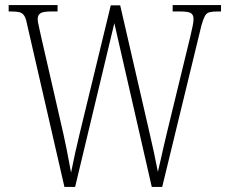

<svg xmlns="http://www.w3.org/2000/svg" viewBox="-20 -734 901 754"><path d="M86 -640Q82 -662 75 -672.5Q68 -683 56.5 -686Q45 -689 23 -689H14V-714H206V-689H183Q148 -689 138 -681.5Q128 -674 128 -659Q128 -649 132 -633Q136 -617 141 -592L229 -208Q236 -177 240.5 -153.5Q245 -130 249.5 -107Q254 -84 259 -56Q267 -97 275 -132.5Q283 -168 293 -210L415 -713H452L565 -222Q576 -175 584.5 -135.5Q593 -96 600 -59Q605 -80 611 -106.5Q617 -133 623.5 -162Q630 -191 637 -219L727 -589Q733 -614 736.5 -631.5Q740 -649 740 -659Q740 -675 730.5 -682Q721 -689 685 -689H658V-714H848V-689H836Q815 -689 803 -686Q791 -683 784.5 -671Q778 -659 771 -634L617 0H576L429 -643L275 0H233Z"/></svg>

Font: Noto Serif Khmer Condensed ExtraLight
Style: Regular
Weight: 250
Width: 3
Designer: Danh Hong and the Monotype Design Team
Foundry: Monotype Imaging Inc.
Version: Version 2.004